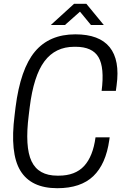

<svg xmlns="http://www.w3.org/2000/svg" viewBox="-20 -970 658 1001"><path d="M521 -839.8H454.1L397 -909.2L318.8 -839.8H245.1L366.2 -950.2H430.2ZM134.8 -410.2 129.9 -370.1Q108.9 -204.1 144.5 -129.2Q180.2 -54.2 278.8 -54.2H286.1Q372.1 -54.2 418.5 -104.5Q464.8 -154.8 478 -253.9H551.8L549.8 -240.2Q532.2 -114.7 466.6 -51.8Q400.9 11.2 278.8 11.2Q142.1 11.2 86.4 -79.8Q30.8 -170.9 56.2 -370.1L61 -410.2Q86.4 -610.4 161.9 -700.7Q237.3 -791 373 -791Q497.6 -791 551.8 -723.9Q606 -656.7 587.9 -524.9L584 -496.1H509.8Q525.4 -617.2 493.7 -671.6Q461.9 -726.1 374 -726.1H367.2Q268.6 -726.1 211.9 -650.6Q155.3 -575.2 134.8 -410.2Z"/></svg>

Font: Cooper Hewitt
Style: Book Italic
Weight: 706
Designer: Village Type and Design LLC
Foundry: Cooper Hewitt Smithsonian Design Museum
Version: 1.000